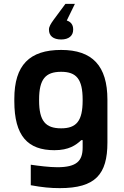

<svg xmlns="http://www.w3.org/2000/svg" viewBox="-20 -767 640 992"><path d="M54 -256V-244C54 -64 124 9 261 9C336 9 372 -17 400 -43H407V-5C407 64 377 97 276 97C236 97 180 90 139 84V190C199 201 241 205 289 205C473 205 535 134 535 -31V-252C535 -427 457 -509 296 -509C133 -509 54 -431 54 -256ZM182 -248V-252C182 -358 215 -396 296 -396C375 -396 407 -358 407 -252V-248C407 -142 375 -104 296 -104C215 -104 182 -142 182 -248ZM233 -613C233 -582 255 -563 296 -563C336 -563 358 -583 358 -613V-616C358 -638 347 -654 325 -661L367 -747H318L258 -666C242 -644 233 -629 233 -615Z"/></svg>

Font: LT Wave Mono Bold
Style: Regular
Weight: 700
Designer: Daniel Lyons
Version: Version 2.5 (Glyphs App)